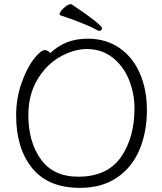

<svg xmlns="http://www.w3.org/2000/svg" viewBox="-20 -895 785 928"><path d="M461 -746Q457 -746 452 -748Q432 -760 401 -773Q370 -786 348.5 -794Q327 -802 316 -806L272 -821Q268 -822 268 -826Q268 -838 288.5 -856.5Q309 -875 322 -875Q325 -875 325 -875Q473 -776 473 -758Q473 -753 469.5 -749.5Q466 -746 461 -746ZM197 -653Q209 -653 223 -639Q263 -675 306 -691.5Q349 -708 405 -708Q491 -708 556 -664Q621 -620 655.5 -541.5Q690 -463 690 -363Q690 -257 654.5 -172Q619 -87 546 -37Q473 13 366 13Q213 13 135.5 -82.5Q58 -178 58 -337Q58 -419 83.5 -492Q109 -565 143 -609Q177 -653 197 -653ZM358 -41Q498 -41 564 -135Q630 -229 630 -371Q630 -443 603.5 -509Q577 -575 524.5 -616.5Q472 -658 399 -658Q337 -658 270.5 -620.5Q204 -583 160.5 -510Q117 -437 117 -339Q117 -209 177.5 -125Q238 -41 358 -41Z"/></svg>

Font: JyunsaiKaai Light
Style: Regular
Weight: 300
Designer: Fontworks Inc.
Version: Version 0.030;April 7, 2024;FontCreator 14.0.0.2901 64-bit